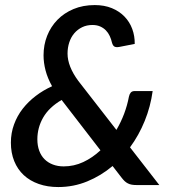

<svg xmlns="http://www.w3.org/2000/svg" viewBox="-20 -748 703 776"><path d="M229 -344Q178 -314 154.5 -273Q131 -232 131 -185Q131 -159.5 138.5 -139Q146 -118.5 160 -104.5Q174 -90.5 193.8 -83Q213.5 -75.5 237.5 -75.5Q279 -75.5 316.5 -93Q354 -110.5 386 -140.5ZM624 0H535Q522 0 513 -1.5Q504 -3 496.8 -6.8Q489.5 -10.5 483.5 -16.2Q477.5 -22 471 -30.5L435 -77Q388 -37.5 332.5 -14.8Q277 8 215.5 8Q172 8 136.5 -4.5Q101 -17 76 -40.2Q51 -63.5 37.5 -96.8Q24 -130 24 -171.5Q24 -210.5 36.8 -245.2Q49.5 -280 72 -308.8Q94.5 -337.5 124.8 -360.5Q155 -383.5 190.5 -399.5Q172.5 -431.5 164.2 -463Q156 -494.5 156 -524.5Q156 -566.5 170.5 -603.2Q185 -640 212 -667.8Q239 -695.5 277.2 -711.5Q315.5 -727.5 363 -727.5Q402 -727.5 432.2 -715Q462.5 -702.5 483.2 -681Q504 -659.5 514.5 -631Q525 -602.5 524.5 -570.5L463 -558.5Q450 -556 443 -559.5Q436 -563 432.5 -576Q429.5 -589.5 423.5 -602.5Q417.5 -615.5 408 -625.2Q398.5 -635 385 -641Q371.5 -647 353.5 -647Q330.5 -647 312 -638Q293.5 -629 280.2 -613.5Q267 -598 260 -576.8Q253 -555.5 253 -531.5Q253 -480 296.5 -421L450.5 -223Q469 -254.5 481.8 -288.5Q494.5 -322.5 501 -357Q503 -367 508.2 -373.5Q513.5 -380 524.5 -380H597Q588.5 -317.5 565 -259.5Q541.5 -201.5 505.5 -152.5Z"/></svg>

Font: Lato 2
Style: Italic
Weight: 600
Italic angle: -7°
Designer: Lukasz Dziedzic with Adam Twardoch and Botio Nikoltchev
Foundry: tyPoland Lukasz Dziedzic
Version: Version 2.015; 2015-08-06; http://www.latofonts.com/